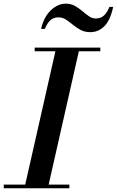

<svg xmlns="http://www.w3.org/2000/svg" viewBox="-61 -1004 624 1024"><path d="M251 -911.5Q225.5 -911.5 208.8 -897.2Q192 -883 178 -850H158Q173 -914 210.2 -949.2Q247.5 -984.5 290 -984.5Q317 -984.5 338.5 -972.5Q360 -960.5 378 -945Q396 -929.5 413.2 -917.5Q430.5 -905.5 449.5 -905.5Q475 -905.5 492 -920Q509 -934.5 522.5 -967H542.5Q527.5 -896 495.5 -864.2Q463.5 -832.5 421 -832.5Q391 -832.5 368.8 -844.5Q346.5 -856.5 327.8 -872Q309 -887.5 290.8 -899.5Q272.5 -911.5 251 -911.5ZM-41 -19.5H73.5L234.5 -730.5H124V-750H474V-730.5H359.5L198.5 -19.5H309V0H-41Z"/></svg>

Font: Bodoni* 11pt Medium
Style: Italic
Weight: 500
Italic angle: -13°
Version: Version 2.3